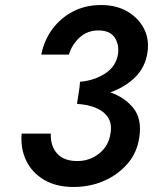

<svg xmlns="http://www.w3.org/2000/svg" viewBox="-20 -731 608 763"><path d="M272 12Q339 12 395 -13Q451 -38 488.5 -82.5Q526 -127 534 -188Q544 -259 510 -301.5Q476 -344 418 -364Q476 -384 516.5 -423.5Q557 -463 566 -522Q574 -575 552 -617.5Q530 -660 486 -685.5Q442 -711 382 -711Q319 -711 269.5 -685Q220 -659 187.5 -614.5Q155 -570 144 -514H254Q265 -553 296.5 -582Q328 -611 374 -610Q418 -609 436 -581.5Q454 -554 449 -516Q441 -467 398 -439Q355 -411 298 -406L296 -384L286 -318Q327 -316 359.5 -303Q392 -290 409 -264.5Q426 -239 419 -200Q412 -151 373.5 -120.5Q335 -90 284 -91Q232 -92 206 -122Q180 -152 182 -200H66Q61 -141 84 -93Q107 -45 155 -16.5Q203 12 272 12Z"/></svg>

Font: Jost* 500 Medium Italic
Style: Italic
Weight: 500
Italic angle: -10°
Version: Version 3.200; ttfautohint (v0.97) -l 8 -r 50 -G 200 -x 14 -